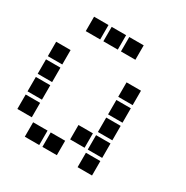

<svg xmlns="http://www.w3.org/2000/svg" viewBox="-158 -823 915 945"><g transform="rotate(30 300.0 -350.0)"><path d="M110 -691Q109 -691 109 -691Q109 -691 109 -690V-610Q109 -609 109 -609Q109 -609 110 -609H190Q191 -609 191 -609Q191 -609 191 -610V-690Q191 -691 191 -691Q191 -691 190 -691ZM210 -691Q209 -691 209 -691Q209 -691 209 -690V-610Q209 -609 209 -609Q209 -609 210 -609H290Q291 -609 291 -609Q291 -609 291 -610V-690Q291 -691 291 -691Q291 -691 290 -691ZM310 -691Q309 -691 309 -691Q309 -691 309 -690V-610Q309 -609 309 -609Q309 -609 310 -609H390Q391 -609 391 -609Q391 -609 391 -610V-690Q391 -691 391 -691Q391 -691 390 -691ZM10 -491Q9 -491 9 -491Q9 -491 9 -490V-410Q9 -409 9 -409Q9 -409 10 -409H90Q91 -409 91 -409Q91 -409 91 -410V-490Q91 -491 91 -491Q91 -491 90 -491ZM410 -491Q409 -491 409 -491Q409 -491 409 -490V-410Q409 -409 409 -409Q409 -409 410 -409H490Q491 -409 491 -409Q491 -409 491 -410V-490Q491 -491 491 -491Q491 -491 490 -491ZM10 -391Q9 -391 9 -391Q9 -391 9 -390V-310Q9 -309 9 -309Q9 -309 10 -309H90Q91 -309 91 -309Q91 -309 91 -310V-390Q91 -391 91 -391Q91 -391 90 -391ZM410 -391Q409 -391 409 -391Q409 -391 409 -390V-310Q409 -309 409 -309Q409 -309 410 -309H490Q491 -309 491 -309Q491 -309 491 -310V-390Q491 -391 491 -391Q491 -391 490 -391ZM10 -291Q9 -291 9 -291Q9 -291 9 -290V-210Q9 -209 9 -209Q9 -209 10 -209H90Q91 -209 91 -209Q91 -209 91 -210V-290Q91 -291 91 -291Q91 -291 90 -291ZM410 -291Q409 -291 409 -291Q409 -291 409 -290V-210Q409 -209 409 -209Q409 -209 410 -209H490Q491 -209 491 -209Q491 -209 491 -210V-290Q491 -291 491 -291Q491 -291 490 -291ZM10 -191Q9 -191 9 -191Q9 -191 9 -190V-110Q9 -109 9 -109Q9 -109 10 -109H90Q91 -109 91 -109Q91 -109 91 -110V-190Q91 -191 91 -191Q91 -191 90 -191ZM310 -191Q309 -191 309 -191Q309 -191 309 -190V-110Q309 -109 309 -109Q309 -109 310 -109H390Q391 -109 391 -109Q391 -109 391 -110V-190Q391 -191 391 -191Q391 -191 390 -191ZM410 -191Q409 -191 409 -191Q409 -191 409 -190V-110Q409 -109 409 -109Q409 -109 410 -109H490Q491 -109 491 -109Q491 -109 491 -110V-190Q491 -191 491 -191Q491 -191 490 -191ZM110 -91Q109 -91 109 -91Q109 -91 109 -90V-10Q109 -9 109 -9Q109 -9 110 -9H190Q191 -9 191 -9Q191 -9 191 -10V-90Q191 -91 191 -91Q191 -91 190 -91ZM210 -91Q209 -91 209 -91Q209 -91 209 -90V-10Q209 -9 209 -9Q209 -9 210 -9H290Q291 -9 291 -9Q291 -9 291 -10V-90Q291 -91 291 -91Q291 -91 290 -91ZM410 -91Q409 -91 409 -91Q409 -91 409 -90V-10Q409 -9 409 -9Q409 -9 410 -9H490Q491 -9 491 -9Q491 -9 491 -10V-90Q491 -91 491 -91Q491 -91 490 -91Z"/></g></svg>

Font: Doto ExtraBold
Style: Regular
Weight: 800
Monospace: yes
Version: Version 1.000